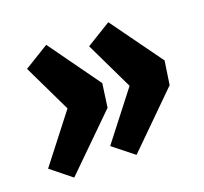

<svg xmlns="http://www.w3.org/2000/svg" viewBox="-100 -675 826 776"><g transform="rotate(-20 313.5 -287.5)"><path d="M332 -494 438 -559 599 -336 584 -235 362 -16 274 -86 431 -288ZM65 -494 171 -559 331 -336 317 -235 94 -16 7 -86 164 -288Z"/></g></svg>

Font: Qjlgwqiwhsfqbnnlvksmvfsycuq
Style: Regular
Weight: 700
Italic angle: -8°
Designer: Carrois Corporate & Edenspiekermann
Foundry: Carrois Corporate GbR & Edenspiekermann AG
Version: Version 2.001